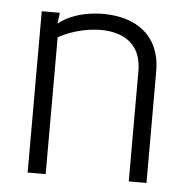

<svg xmlns="http://www.w3.org/2000/svg" viewBox="-43 -551 586 594"><g transform="rotate(5 250.0 -254.5)"><path d="M433 0V-346C433 -422 398 -468 348 -491C284 -521 173 -515 116 -467L120 -501H64V0H120V-425C205 -473 378 -490 378 -343V0Z"/></g></svg>

Font: Advent Pro
Style: Regular
Weight: 400
Designer: Andreas Kalpakidis
Foundry: Andreas Kalpakidis
Version: Version 2.002 2008